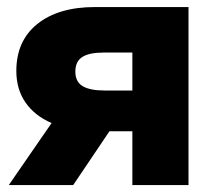

<svg xmlns="http://www.w3.org/2000/svg" viewBox="-20 -536 612 556"><path d="M525.9 0H363.3V-155.8H296.9L191.9 0H5.4L129.4 -179.7Q80.6 -200.7 54 -239Q27.3 -277.3 27.3 -330.6Q27.3 -418 88.4 -466.8Q149.4 -515.6 255.4 -515.6H525.9ZM363.3 -273.9V-383.8H279.8Q238.8 -383.8 218.5 -371.1Q198.2 -358.4 198.2 -328.6Q198.2 -299.3 219.2 -286.6Q240.2 -273.9 283.2 -273.9Z"/></svg>

Font: Inter Display Extra Bold
Style: Regular
Weight: 800
Designer: Rasmus Andersson
Foundry: rsms
Version: Version 4.000;git-4fc901f